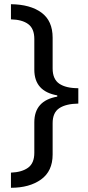

<svg xmlns="http://www.w3.org/2000/svg" viewBox="-20 -734 420 912"><path d="M32 86Q84 84 113.5 62.5Q143 41 143 -8V-153Q143 -256 252 -275V-281Q143 -300 143 -403V-549Q143 -598 114 -619.5Q85 -641 32 -642V-714Q124 -713 177 -674Q230 -635 230 -555V-409Q230 -358 261.5 -336.5Q293 -315 352 -315V-242Q293 -241 261.5 -220Q230 -199 230 -149V0Q230 79 175 118.5Q120 158 32 158Z"/></svg>

Font: Go Noto Current
Style: Regular
Weight: 400
Designer: Monotype Design Team
Foundry: Monotype Imaging Inc.
Version: Version 2.007; ttfautohint (v1.8) -l 8 -r 50 -G 200 -x 14 -D